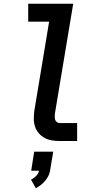

<svg xmlns="http://www.w3.org/2000/svg" viewBox="-20 -755 540 1028"><path d="M300 0Q278 0 257 -3.5Q236 -7 218 -17Q200 -27 187 -42.5Q174 -58 167.5 -77.5Q161 -97 161 -119Q161 -141 164 -163L243 -639H131V-735H372L274 -147Q273 -138 273 -129.5Q273 -121 275.5 -113.5Q278 -106 285 -101Q292 -96 300 -96H393V0ZM172 253 146 207Q161 200 173.5 187Q186 174 189 159H147L163 57H265L248 159Q246 173 239 187Q232 201 221.5 213.5Q211 226 198.5 235.5Q186 245 172 253Z"/></svg>

Font: Iosevka SS04
Style: Bold Italic
Weight: 700
Italic angle: -9°
Monospace: yes
Designer: Belleve Invis
Foundry: Belleve Invis
Version: Version 19.0.0; ttfautohint (v1.8.4)